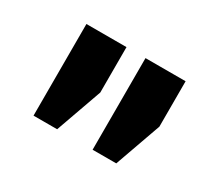

<svg xmlns="http://www.w3.org/2000/svg" viewBox="-67 -868 519 474"><g transform="rotate(30 193.0 -631.5)"><path d="M64 -500.5V-761.7H178.2V-632.3L131.3 -500.5ZM232.4 -500.5V-761.7H346.7V-632.3L299.8 -500.5Z"/></g></svg>

Font: Roboto Slab ExtraBold
Style: Regular
Weight: 800
Designer: Google
Version: Version 2.001; ttfautohint (v1.8.3)